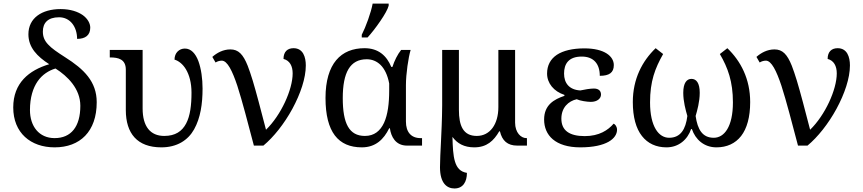

<svg xmlns="http://www.w3.org/2000/svg" viewBox="-20 -816 4838 1076"><path d="M430.2 -223.1C430.2 -106 378.4 -42 286.1 -42C198.7 -42 147.9 -108.4 147.9 -199.2C147.9 -270 165 -322.8 190.9 -360.4C216.8 -397.9 253.4 -420.9 291 -432.1C359.4 -388.7 430.2 -318.4 430.2 -223.1ZM54.2 -213.9C54.2 -71.3 151.9 9.8 286.1 9.8C428.2 9.8 522 -78.6 522 -243.2C522 -358.9 450.2 -428.7 345.2 -495.1C300.3 -523.9 268.6 -545.4 249 -567.4C229 -588.9 220.2 -610.4 220.2 -639.2C220.2 -687 247.6 -719.2 311 -719.2C374 -719.2 412.1 -665 412.1 -598.1C458.5 -598.1 485.8 -618.7 485.8 -661.1C485.8 -684.6 471.7 -710.9 444.3 -731C416.5 -750.5 375 -765.1 319.8 -765.1C214.4 -765.1 139.2 -714.8 139.2 -624C139.2 -549.8 188.5 -499.5 255.9 -456.1C142.6 -422.4 54.2 -351.1 54.2 -213.9Z M884.3 9.8C971.7 9.8 1033.7 -29.8 1067.9 -91.3C1103.5 -155.3 1115.2 -233.4 1115.2 -319.8C1115.2 -375 1107.4 -431.2 1091.8 -473.6C1075.7 -516.1 1050.8 -543.9 1016.1 -543.9C984.9 -543.9 958 -520.5 958 -481.9C980 -475.6 1004.4 -457.5 1022.5 -426.8C1040.5 -396 1053.2 -353 1053.2 -296.9C1053.2 -227.1 1045.9 -166.5 1022.9 -123.5C1000 -80.1 962.4 -54.2 900.4 -54.2C822.8 -54.2 779.3 -106.9 779.3 -208V-536.1H595.2V-494.1H598.1C642.6 -494.1 685.1 -484.4 685.1 -425.8V-199.2C685.1 -68.4 749 9.8 884.3 9.8Z M1693.8 -449.2C1693.8 -496.1 1678.7 -545.9 1625 -545.9C1591.8 -545.9 1568.8 -526.9 1568.8 -485.8C1604 -476.6 1620.1 -445.8 1620.1 -404.8C1620.1 -313.5 1554.7 -170.4 1470.7 -88.9C1439.9 -207.5 1416.5 -297.4 1396.5 -363.8C1386.2 -397 1377 -424.8 1368.2 -447.3C1342.3 -512.2 1315.9 -539.1 1271 -539.1C1230.5 -539.1 1195.8 -520 1169.9 -497.1L1188 -465.8C1199.7 -473.1 1211.9 -476.1 1223.1 -476.1C1253.9 -476.1 1282.2 -418.9 1310.1 -335C1337.9 -249 1368.7 -128.9 1402.8 0H1456.1C1513.2 -47.4 1572.8 -122.1 1618.7 -206.5C1664.1 -290.5 1693.8 -377.9 1693.8 -449.2Z M2261.2 0H2345.2V-42H2336.9C2284.2 -42 2254.9 -75.7 2254.9 -134.8V-338.9C2254.9 -401.9 2268.6 -493.7 2281.2 -536.1H2228C2208 -511.2 2190.4 -476.1 2179.2 -440.9H2172.9C2147 -503.4 2101.1 -545.9 2022.9 -545.9C1957 -545.9 1902.3 -524.4 1864.3 -479C1826.2 -433.6 1804.2 -363.3 1804.2 -267.1C1804.2 -75.7 1876 9.8 2007.8 9.8C2085.4 9.8 2130.9 -35.6 2161.1 -97.2H2165C2171.4 -51.3 2195.8 0 2261.2 0ZM1900.9 -266.1C1900.9 -410.2 1941.9 -483.9 2035.2 -483.9C2064 -483.9 2090.8 -473.6 2112.8 -452.1C2134.8 -430.2 2151.9 -396.5 2161.1 -348.1V-309.1C2161.1 -236.8 2153.3 -173.8 2132.3 -127.9C2110.8 -82 2077.1 -54.2 2024.9 -54.2C1936.5 -54.2 1900.9 -124 1900.9 -266.1ZM2007.3 -606H2040C2060.5 -628.4 2087.4 -662.6 2111.3 -697.8C2134.8 -731.9 2153.3 -764.6 2158.2 -784.2V-795.9H2068.4C2059.6 -746.1 2029.8 -664.6 2007.3 -621.1Z M2637.7 9.8C2708.5 9.8 2747.1 -27.3 2777.8 -80.1H2781.7C2793.9 -27.3 2824.2 0 2878.9 0H2933.1V-42H2929.7C2899.4 -42 2866.7 -72.8 2866.7 -128.9V-536.1H2772.9V-215.8C2772.9 -119.6 2726.1 -54.2 2651.9 -54.2C2575.7 -54.2 2551.8 -111.3 2551.8 -200.2V-536.1H2458V-225.1C2457.5 -141.6 2453.6 -75.2 2451.2 -19.5C2448.7 32.7 2445.8 83 2445.8 121.1C2445.8 211.9 2485.4 240.2 2526.9 240.2C2574.7 240.2 2596.7 203.1 2596.7 152.8C2559.6 147 2540.5 124.5 2529.8 89.4C2519 54.2 2517.1 6.3 2515.6 -48.8C2542.5 -11.7 2581.5 9.8 2637.7 9.8Z M3141.1 -403.8C3141.1 -457 3165.5 -499 3240.2 -499C3307.1 -499 3341.3 -458 3341.3 -391.1C3394 -391.1 3419.9 -408.7 3419.9 -451.2C3419.9 -500.5 3367.7 -544.9 3254.9 -544.9C3188.5 -544.9 3136.2 -532.2 3100.6 -508.8C3064.9 -484.9 3045.9 -449.2 3045.9 -403.8C3045.9 -349.6 3083.5 -303.7 3143.1 -284.2V-278.8C3085 -259.3 3029.3 -228 3029.3 -146C3029.3 -102.5 3044.9 -63 3078.1 -35.2C3111.3 -7.3 3162.1 9.8 3231.9 9.8C3306.2 9.8 3357.4 -2.9 3390.6 -21.5C3423.3 -40 3438 -64.9 3438 -88.9C3438 -106 3428.2 -119.1 3418.9 -123C3388.2 -86.9 3337.9 -53.2 3257.3 -53.2C3171.4 -53.2 3126 -84.5 3126 -150.9C3126 -213.4 3165.5 -249.5 3211.9 -259.8C3231 -251 3270 -245.1 3291 -245.1C3326.2 -245.1 3348.1 -263.2 3348.1 -286.1C3348.1 -309.1 3332 -319.8 3308.1 -319.8C3288.6 -319.8 3255.4 -314.5 3231.9 -309.1C3168.9 -313 3141.1 -351.1 3141.1 -403.8Z M3995.1 9.8C4053.2 9.8 4100.6 -11.7 4133.3 -53.7C4166 -95.7 4184.1 -159.7 4184.1 -244.1C4184.1 -374 4130.9 -474.1 4056.2 -545.9L4014.2 -513.2C4059.6 -435.5 4087.4 -358.4 4087.4 -242.2C4087.4 -105 4038.6 -43.9 3980 -43.9C3916.5 -43.9 3889.2 -90.3 3878.4 -166C3887.2 -196.3 3901.4 -245.6 3901.4 -295.9C3901.4 -352.1 3881.8 -374 3855 -374C3829.1 -374 3809.1 -352.1 3809.1 -295.9C3809.1 -248 3822.3 -199.7 3832 -166C3822.8 -91.3 3793.9 -43.9 3730 -43.9C3701.2 -43.9 3674.3 -59.1 3654.8 -91.8C3635.3 -124.5 3623 -173.8 3623 -242.2C3623 -360.8 3650.9 -433.1 3696.3 -513.2L3654.3 -545.9C3579.6 -474.1 3526.4 -374 3526.4 -244.1C3526.4 -159.7 3544.4 -95.7 3577.6 -53.7C3610.4 -11.7 3657.2 9.8 3715.3 9.8C3783.7 9.8 3833.5 -34.2 3853 -92.8H3857.4C3877 -34.7 3925.3 9.8 3995.1 9.8Z M4743.2 -449.2C4743.2 -496.1 4728 -545.9 4674.3 -545.9C4641.1 -545.9 4618.2 -526.9 4618.2 -485.8C4653.3 -476.6 4669.4 -445.8 4669.4 -404.8C4669.4 -313.5 4604 -170.4 4520 -88.9C4489.3 -207.5 4465.8 -297.4 4445.8 -363.8C4435.5 -397 4426.3 -424.8 4417.5 -447.3C4391.6 -512.2 4365.2 -539.1 4320.3 -539.1C4279.8 -539.1 4245.1 -520 4219.2 -497.1L4237.3 -465.8C4249 -473.1 4261.2 -476.1 4272.5 -476.1C4303.2 -476.1 4331.5 -418.9 4359.4 -335C4387.2 -249 4418 -128.9 4452.1 0H4505.4C4562.5 -47.4 4622.1 -122.1 4668 -206.5C4713.4 -290.5 4743.2 -377.9 4743.2 -449.2Z"/></svg>

Font: The Erased English
Style: Regular
Weight: 400
Designer: Monotype Design team + ligartures altered by 180 Amsterdam
Foundry: Monotype Imaging Inc.
Version: Version 1.030;Glyphs 3.1.2 (3151)